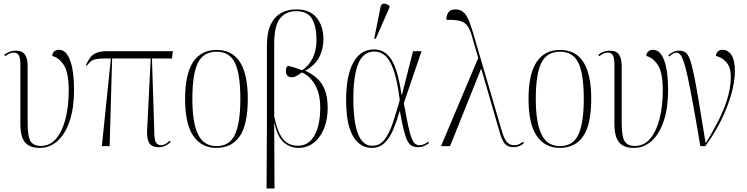

<svg xmlns="http://www.w3.org/2000/svg" viewBox="-20 -825 4215 1084"><path d="M205 10Q147 10 121 -21.5Q95 -53 95 -127V-459Q95 -496 86.5 -512Q78 -528 58 -528Q35 -528 9 -508L4 -516Q19 -527 34.5 -533Q50 -539 68 -539Q107 -539 121.5 -516Q136 -493 136 -453V-130Q136 -53 153 -27Q170 -1 210 -1Q263 -1 298 -43.5Q333 -86 350.5 -157Q368 -228 368 -315Q368 -414 341 -456.5Q314 -499 275 -509Q276 -528 288 -536Q300 -544 312 -544Q354 -544 376 -484Q398 -424 398 -317Q398 -216 373.5 -142.5Q349 -69 305.5 -29.5Q262 10 205 10Z M555 0 606 -495H575Q543 -495 524 -491.5Q505 -488 493.5 -479Q482 -470 470 -454L465 -457Q476 -482 489 -499.5Q502 -517 524 -526.5Q546 -536 586 -536H956L951 -495H838L851 -84Q851 -36 860.5 -20.5Q870 -5 891 -5Q902 -5 914.5 -12.5Q927 -20 938 -30L944 -23Q912 6 877 6Q832 6 819.5 -23.5Q807 -53 811 -98L831 -495H613L599 0Z M1201 10Q1118 10 1071.5 -57.5Q1025 -125 1025 -267Q1025 -543 1204 -543Q1379 -543 1379 -267Q1379 -123 1334 -56.5Q1289 10 1201 10ZM1202 0Q1277 0 1307 -66.5Q1337 -133 1337 -267Q1337 -407 1306.5 -470Q1276 -533 1203 -533Q1128 -533 1097 -469.5Q1066 -406 1066 -267Q1066 -131 1098.5 -65.5Q1131 0 1202 0Z M1485 239 1487 -141V-568Q1487 -642 1508.5 -686.5Q1530 -731 1567.5 -751.5Q1605 -772 1653 -772Q1730 -772 1768 -724.5Q1806 -677 1806 -603Q1806 -548 1782.5 -502.5Q1759 -457 1705 -427V-425Q1740 -409 1768.5 -384Q1797 -359 1813.5 -318.5Q1830 -278 1830 -216Q1830 -148 1808.5 -97Q1787 -46 1750 -18Q1713 10 1665 10Q1619 10 1583 -20.5Q1547 -51 1530 -128H1528L1530 239ZM1661 -2Q1723 -2 1755.5 -60Q1788 -118 1788 -218Q1788 -294 1759.5 -344.5Q1731 -395 1685 -416Q1675 -409 1659 -399Q1643 -389 1627 -389Q1613 -388 1603.5 -397Q1594 -406 1594 -423Q1594 -429 1595.5 -437.5Q1597 -446 1605 -453Q1619 -451 1641.5 -444Q1664 -437 1685 -428Q1723 -452 1745 -496.5Q1767 -541 1767 -600Q1767 -674 1742 -718Q1717 -762 1652 -762Q1594 -762 1561 -721Q1528 -680 1528 -574V-169Q1542 -101 1561.5 -65Q1581 -29 1606 -15.5Q1631 -2 1661 -2Z M2078 10Q2039 10 2006.5 -15.5Q1974 -41 1954 -100.5Q1934 -160 1934 -261Q1934 -397 1974.5 -471.5Q2015 -546 2092 -546Q2154 -546 2190.5 -487.5Q2227 -429 2247 -289H2249L2312 -536H2360L2260 -243Q2274 -165 2284 -117.5Q2294 -70 2303.5 -46Q2313 -22 2323.5 -13.5Q2334 -5 2350 -5Q2362 -5 2375.5 -11.5Q2389 -18 2398 -25L2402 -17Q2390 -8 2375 -1Q2360 6 2341 6Q2321 6 2306.5 -1Q2292 -8 2281 -28.5Q2270 -49 2260 -89Q2250 -129 2238 -196H2236Q2220 -141 2200.5 -94Q2181 -47 2152 -18.5Q2123 10 2078 10ZM2081 -2Q2124 -2 2151 -37Q2178 -72 2197.5 -130.5Q2217 -189 2237 -260Q2224 -364 2204 -424Q2184 -484 2156.5 -509Q2129 -534 2094 -534Q2031 -534 2003 -466Q1975 -398 1975 -268Q1975 -2 2081 -2ZM2101 -605 2093 -608 2128 -783Q2132 -805 2147.5 -804.5Q2163 -804 2179 -792V-783Z M2470 0 2680 -498 2646 -615Q2635 -657 2619.5 -678.5Q2604 -700 2576 -707Q2548 -714 2500 -713Q2500 -738 2511.5 -755Q2523 -772 2551 -772Q2573 -772 2590 -761Q2607 -750 2621 -722Q2635 -694 2650 -643L2809 -100Q2823 -47 2839.5 -26Q2856 -5 2884 -5Q2899 -5 2912.5 -12Q2926 -19 2934 -25L2938 -17Q2926 -6 2911.5 0Q2897 6 2880 6Q2846 6 2829.5 -14Q2813 -34 2798 -89L2698 -434H2695L2521 0Z M3140 10Q3057 10 3010.5 -57.5Q2964 -125 2964 -267Q2964 -543 3143 -543Q3318 -543 3318 -267Q3318 -123 3273 -56.5Q3228 10 3140 10ZM3141 0Q3216 0 3246 -66.5Q3276 -133 3276 -267Q3276 -407 3245.5 -470Q3215 -533 3142 -533Q3067 -533 3036 -469.5Q3005 -406 3005 -267Q3005 -131 3037.5 -65.5Q3070 0 3141 0Z M3559 10Q3501 10 3475 -21.5Q3449 -53 3449 -127V-459Q3449 -496 3440.5 -512Q3432 -528 3412 -528Q3389 -528 3363 -508L3358 -516Q3373 -527 3388.5 -533Q3404 -539 3422 -539Q3461 -539 3475.5 -516Q3490 -493 3490 -453V-130Q3490 -53 3507 -27Q3524 -1 3564 -1Q3617 -1 3652 -43.5Q3687 -86 3704.5 -157Q3722 -228 3722 -315Q3722 -414 3695 -456.5Q3668 -499 3629 -509Q3630 -528 3642 -536Q3654 -544 3666 -544Q3708 -544 3730 -484Q3752 -424 3752 -317Q3752 -216 3727.5 -142.5Q3703 -69 3659.5 -29.5Q3616 10 3559 10Z M3934 0Q3910 -143 3892.5 -238Q3875 -333 3862.5 -391Q3850 -449 3839.5 -478.5Q3829 -508 3819.5 -518Q3810 -528 3799 -528Q3782 -528 3759 -506L3753 -513Q3766 -524 3780.5 -531.5Q3795 -539 3815 -539Q3835 -539 3849 -530Q3863 -521 3874 -492.5Q3885 -464 3897 -406.5Q3909 -349 3925 -254Q3941 -159 3964 -16Q3996 -68 4029 -130Q4062 -192 4084 -259Q4106 -326 4106 -393Q4106 -446 4080.5 -474Q4055 -502 4022 -509Q4023 -525 4033 -534.5Q4043 -544 4058 -544Q4090 -544 4109.5 -514.5Q4129 -485 4129 -425Q4129 -364 4108 -290.5Q4087 -217 4049.5 -142Q4012 -67 3962 0Z"/></svg>

Font: Noto Serif Display Condensed ExtraLight
Style: Regular
Weight: 200
Width: 3
Designer: Monotype Design Team
Foundry: Monotype Imaging Inc.
Version: Version 2.009